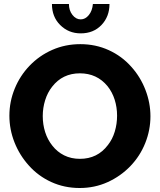

<svg xmlns="http://www.w3.org/2000/svg" viewBox="-20 -935 800 961"><path d="M325 -915H240Q240 -851 281 -810Q323 -768 384 -768Q448 -768 488 -810Q528 -852 528 -915H445Q442 -881 424.5 -859.5Q407 -838 384 -838Q360 -838 342.5 -860.5Q325 -883 325 -915ZM633 -104Q681 -154 707 -219Q733 -284 733 -353Q733 -420 708 -485Q683 -550 637 -601Q590 -654 524.5 -684Q459 -714 382 -714Q307 -714 242 -685.5Q177 -657 128 -606Q80 -556 53.5 -491Q27 -426 27 -356Q27 -287 52.5 -222.5Q78 -158 124 -107Q171 -54 236.5 -24Q302 6 379 6Q454 6 519 -23.5Q584 -53 633 -104ZM241 -501Q293 -568 380 -568Q465 -568 518 -504Q542 -474 554 -436Q566 -398 566 -356Q566 -315 554.5 -276.5Q543 -238 520 -209Q468 -140 380 -140Q336 -140 301 -157.5Q266 -175 242 -206Q218 -236 206 -274Q194 -312 194 -354Q194 -395 206 -433.5Q218 -472 241 -501Z"/></svg>

Font: RT Raleway ExtraBold
Style: Regular
Weight: 400
Designer: Matt McInerney, Pablo Impallari, Rodrigo Fuenzalida — Edited by Milan Moffatt in April 2016
Foundry: Matt McInerney, Pablo Impallari, Rodrigo Fuenzalida — Edited by Milan Moffatt in April 2016
Version: Version 3.001